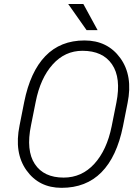

<svg xmlns="http://www.w3.org/2000/svg" viewBox="-20 -922 679 953"><path d="M590.3 -294.9Q559.6 -143.6 483.4 -66.7Q407.2 10.3 285.6 10.3Q173.3 10.3 111.3 -76.7Q49.3 -163.6 77.1 -299.3L100.1 -415.5Q130.4 -566.4 205.3 -643.8Q280.3 -721.2 399.4 -721.2Q513.7 -721.2 577.1 -633.8Q640.6 -546.4 613.3 -411.1ZM557.6 -412.1Q582 -535.2 536.1 -602.5Q490.2 -669.9 389.2 -669.9Q302.2 -669.9 241.2 -601.8Q180.2 -533.7 157.2 -416.5L133.8 -299.3Q108.4 -175.3 152.8 -107.9Q197.3 -40.5 295.9 -40.5Q385.7 -40.5 448 -108.6Q510.3 -176.8 534.2 -294.9ZM464.4 -772.5H409.7L318.4 -902.3H393.6Z"/></svg>

Font: Franko
Style: Light Italic
Weight: 300
Designer: Google
Version: Version 1.200310; 2013